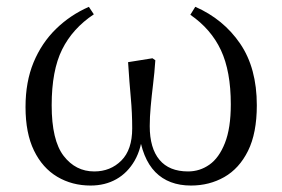

<svg xmlns="http://www.w3.org/2000/svg" viewBox="-20 -543 848 577"><path d="M252.1 14.6Q196.7 14.6 152.2 -11.7Q107.7 -38.1 82.2 -90.4Q56.7 -142.6 56.7 -221.4Q56.7 -297.1 80.9 -355.6Q105.2 -414.1 148.3 -456.1Q191.4 -498.1 247.1 -522.4L262 -500Q198.1 -457.5 166.7 -394.3Q135.3 -331.2 135.3 -226.6Q135.3 -121.3 171.3 -74.5Q207.3 -27.8 263.2 -27.8Q311.9 -27.8 344.6 -60.4Q377.3 -93 377.3 -157.3Q377.3 -203.8 373.1 -249Q368.9 -294.1 364.9 -356.2L438.2 -367.9L446.8 -361.9Q444.4 -324.8 440 -289.5Q435.7 -254.2 432.9 -222.8Q430 -191.4 430 -164.1Q430 -97.7 459.2 -62.8Q488.3 -27.8 545.1 -27.8Q580.5 -27.8 609.4 -48.2Q638.3 -68.5 655.9 -113.1Q673.6 -157.6 673.6 -229.5Q673.6 -328.9 643.9 -392.3Q614.3 -455.6 552 -498.6L566.9 -522.6Q651.7 -485.3 701.7 -411.9Q751.8 -338.4 751.8 -226.7Q751.8 -142.9 725.4 -89.7Q699 -36.5 654 -10.9Q609.1 14.6 554 14.6Q486.7 14.6 446.8 -25.9Q407 -66.5 396.7 -149.5H409Q405.9 -97.3 384.7 -60.4Q363.5 -23.6 329.6 -4.5Q295.8 14.6 252.1 14.6Z"/></svg>

Font: Noto Serif KR
Style: Regular
Weight: 200
Designer: Ryoko NISHIZUKA 西塚涼子 (kana & ideographs); Frank Grießhammer (Latin, Greek & Cyrillic); Wenlong ZHANG 张文龙 (bopomofo); San
Foundry: Adobe
Version: Version 2.001;hotconv 1.1.0;makeotfexe 2.6.0